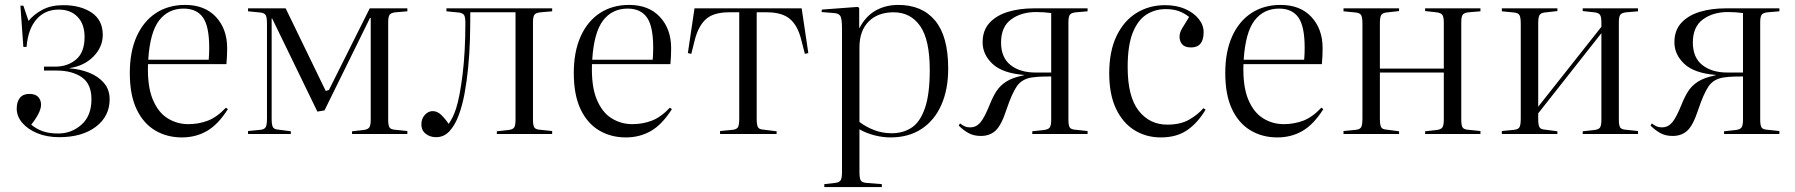

<svg xmlns="http://www.w3.org/2000/svg" viewBox="-20 -545 7301 781"><path d="M221 13Q171 13 132 -3Q93 -19 70.5 -45.5Q48 -72 48 -103Q48 -131 61 -147Q74 -163 99 -163Q124 -163 135.5 -150.5Q147 -138 147 -119Q147 -103 136 -81.5Q125 -60 107 -38Q127 -21 153 -11.5Q179 -2 217 -2Q271 -2 311.5 -38Q352 -74 352 -141Q352 -204 312.5 -231Q273 -258 210 -258H159V-274H205Q255 -274 289.5 -303Q324 -332 324 -395Q324 -447 295.5 -476.5Q267 -506 219 -506Q163 -506 128.5 -466.5Q94 -427 88 -354H75L63 -522H75L96 -460Q117 -486 152 -505Q187 -524 237 -524Q308 -524 353 -493.5Q398 -463 398 -403Q398 -354 360.5 -315.5Q323 -277 263 -268V-267Q305 -264 342 -249.5Q379 -235 402.5 -208Q426 -181 426 -141Q426 -72 370 -29.5Q314 13 221 13Z M720 14Q659 14 611 -14.5Q563 -43 535.5 -101Q508 -159 508 -248Q508 -335 536 -397Q564 -459 614.5 -492Q665 -525 733 -525Q813 -525 858.5 -476Q904 -427 904 -349Q904 -317 901 -284H582Q579 -195 601 -141.5Q623 -88 661.5 -64Q700 -40 746 -40Q788 -40 825 -54Q862 -68 899 -107L907 -101Q867 -38 821.5 -12Q776 14 720 14ZM583 -302H829Q830 -314 830.5 -326Q831 -338 831 -351Q831 -438 805.5 -474Q780 -510 727 -510Q664 -510 627 -461.5Q590 -413 583 -302Z M989 0V-12L1040 -17Q1056 -19 1061 -28Q1066 -37 1066 -63V-448Q1066 -474 1061 -483Q1056 -492 1040 -494L989 -499V-511H1142L1305 -175L1318 -179L1484 -511H1637V-499L1589 -495Q1570 -493 1564.5 -484.5Q1559 -476 1559 -454V-58Q1559 -35 1564.5 -26.5Q1570 -18 1589 -17L1637 -12V0H1412V-11L1457 -16Q1476 -18 1482 -26.5Q1488 -35 1488 -58V-472H1485L1300 -96L1271 -91L1087 -470H1085V-61Q1085 -37 1090 -28Q1095 -19 1110 -18L1163 -11V0Z M1754 13Q1729 13 1711.5 -1Q1694 -15 1694 -39Q1694 -62 1708 -77.5Q1722 -93 1740 -93Q1759 -93 1775 -77.5Q1791 -62 1805 -41Q1814 -54 1821 -68Q1828 -82 1835 -103Q1850 -149 1861.5 -241Q1873 -333 1873 -452Q1873 -476 1867.5 -484Q1862 -492 1847 -494L1796 -499V-511H2226V-499L2179 -495Q2159 -493 2153.5 -484.5Q2148 -476 2148 -454V-58Q2148 -35 2153.5 -26.5Q2159 -18 2179 -17L2226 -12V0H2001V-11L2047 -16Q2066 -18 2071.5 -26.5Q2077 -35 2077 -58V-495H1893Q1893 -433 1891.5 -381.5Q1890 -330 1884 -267Q1879 -216 1870 -166.5Q1861 -117 1846 -76.5Q1831 -36 1808.5 -11.5Q1786 13 1754 13Z M2526 14Q2465 14 2417 -14.5Q2369 -43 2341.5 -101Q2314 -159 2314 -248Q2314 -335 2342 -397Q2370 -459 2420.5 -492Q2471 -525 2539 -525Q2619 -525 2664.5 -476Q2710 -427 2710 -349Q2710 -317 2707 -284H2388Q2385 -195 2407 -141.5Q2429 -88 2467.5 -64Q2506 -40 2552 -40Q2594 -40 2631 -54Q2668 -68 2705 -107L2713 -101Q2673 -38 2627.5 -12Q2582 14 2526 14ZM2389 -302H2635Q2636 -314 2636.5 -326Q2637 -338 2637 -351Q2637 -438 2611.5 -474Q2586 -510 2533 -510Q2470 -510 2433 -461.5Q2396 -413 2389 -302Z M2909 0V-12L2961 -17Q2977 -19 2982 -28Q2987 -37 2987 -63V-495H2946Q2883 -495 2852 -467.5Q2821 -440 2806 -382L2792 -326L2778 -329L2805 -511H3241L3268 -329L3254 -326L3239 -384Q3225 -441 3193 -468Q3161 -495 3099 -495H3058V-61Q3058 -37 3063 -28Q3068 -19 3083 -18L3139 -11V0Z M3333 216V204L3378 199Q3393 197 3399 189Q3405 181 3405 154V-430Q3405 -468 3398.5 -479.5Q3392 -491 3371 -492L3322 -496L3323 -506L3470 -517L3475 -512V-431H3476Q3502 -480 3542.5 -502.5Q3583 -525 3634 -525Q3731 -525 3784 -461Q3837 -397 3837 -266Q3837 -181 3809 -118Q3781 -55 3728.5 -20.5Q3676 14 3602 14Q3571 14 3537.5 5.5Q3504 -3 3476 -19V154Q3476 178 3480.5 187.5Q3485 197 3504 199L3567 204V216ZM3607 -3Q3654 -3 3688.5 -26Q3723 -49 3742.5 -105.5Q3762 -162 3762 -260Q3762 -383 3723 -439Q3684 -495 3615 -495Q3551 -495 3513.5 -457.5Q3476 -420 3476 -352V-49Q3502 -29 3535.5 -16Q3569 -3 3607 -3Z M3970 8Q3941 8 3920 -3.5Q3899 -15 3880 -34L3885 -43Q3894 -36 3903.5 -31.5Q3913 -27 3927 -27Q3951 -27 3968 -47Q3985 -67 4007 -122Q4019 -152 4033.5 -174.5Q4048 -197 4073 -213Q4098 -229 4141 -238L4147 -240Q4058 -247 4017.5 -285Q3977 -323 3977 -373Q3977 -422 4005.5 -452.5Q4034 -483 4081 -497Q4128 -511 4184 -511H4404V-499L4357 -495Q4337 -493 4331.5 -484.5Q4326 -476 4326 -454V-58Q4326 -35 4331.5 -26.5Q4337 -18 4357 -17L4404 -12V0H4179V-11L4225 -16Q4244 -18 4250 -26.5Q4256 -35 4256 -58V-234Q4240 -234 4220 -233.5Q4200 -233 4178 -230Q4137 -224 4116.5 -194.5Q4096 -165 4074 -99Q4053 -35 4029.5 -13.5Q4006 8 3970 8ZM4192 -250H4256V-492Q4226 -496 4194 -496Q4134 -496 4093 -466Q4052 -436 4052 -372Q4052 -311 4090.5 -280.5Q4129 -250 4192 -250Z M4702 14Q4642 14 4594.5 -15.5Q4547 -45 4519.5 -103Q4492 -161 4492 -247Q4492 -336 4521.5 -398Q4551 -460 4602.5 -492Q4654 -524 4719 -524Q4766 -524 4801 -508.5Q4836 -493 4856 -468Q4876 -443 4876 -414Q4876 -352 4825 -352Q4800 -352 4789 -364.5Q4778 -377 4778 -396Q4778 -412 4788.5 -429.5Q4799 -447 4817 -476Q4797 -492 4774.5 -500Q4752 -508 4722 -508Q4678 -508 4643 -485.5Q4608 -463 4587.5 -411.5Q4567 -360 4567 -272Q4567 -152 4611.5 -95Q4656 -38 4728 -38Q4782 -38 4817.5 -58.5Q4853 -79 4875 -105L4884 -99Q4852 -45 4809 -15.5Q4766 14 4702 14Z M5176 14Q5115 14 5067 -14.5Q5019 -43 4991.5 -101Q4964 -159 4964 -248Q4964 -335 4992 -397Q5020 -459 5070.5 -492Q5121 -525 5189 -525Q5269 -525 5314.5 -476Q5360 -427 5360 -349Q5360 -317 5357 -284H5038Q5035 -195 5057 -141.5Q5079 -88 5117.5 -64Q5156 -40 5202 -40Q5244 -40 5281 -54Q5318 -68 5355 -107L5363 -101Q5323 -38 5277.5 -12Q5232 14 5176 14ZM5039 -302H5285Q5286 -314 5286.5 -326Q5287 -338 5287 -351Q5287 -438 5261.5 -474Q5236 -510 5183 -510Q5120 -510 5083 -461.5Q5046 -413 5039 -302Z M5445 0V-12L5496 -17Q5512 -19 5517 -28Q5522 -37 5522 -63V-448Q5522 -474 5517 -483Q5512 -492 5496 -494L5445 -499V-511H5671V-500L5618 -494Q5603 -492 5598 -483Q5593 -474 5593 -451V-266H5853V-453Q5853 -476 5847 -484.5Q5841 -493 5822 -495L5777 -500V-511H6002V-499L5954 -495Q5935 -493 5929.5 -484.5Q5924 -476 5924 -454V-58Q5924 -35 5929.5 -26.5Q5935 -18 5954 -17L6002 -12V0H5777V-11L5822 -16Q5841 -18 5847 -26.5Q5853 -35 5853 -58V-250H5593V-61Q5593 -37 5598 -28Q5603 -19 5618 -18L5671 -11V0Z M6089 0V-12L6140 -17Q6156 -19 6161 -28Q6166 -37 6166 -63V-448Q6166 -474 6161 -483Q6156 -492 6140 -494L6089 -499V-511H6315V-500L6262 -494Q6247 -492 6242 -483Q6237 -474 6237 -451V-111L6494 -436V-453Q6494 -476 6488.5 -484.5Q6483 -493 6464 -495L6418 -500V-511H6643V-499L6596 -495Q6576 -493 6570.5 -484.5Q6565 -476 6565 -454V-58Q6565 -35 6570.5 -26.5Q6576 -18 6596 -17L6643 -12V0H6418V-11L6464 -16Q6483 -18 6488.5 -26.5Q6494 -35 6494 -58V-410L6237 -84V-61Q6237 -37 6242 -28Q6247 -19 6262 -18L6315 -11V0Z M6784 8Q6755 8 6734 -3.5Q6713 -15 6694 -34L6699 -43Q6708 -36 6717.5 -31.5Q6727 -27 6741 -27Q6765 -27 6782 -47Q6799 -67 6821 -122Q6833 -152 6847.5 -174.5Q6862 -197 6887 -213Q6912 -229 6955 -238L6961 -240Q6872 -247 6831.5 -285Q6791 -323 6791 -373Q6791 -422 6819.5 -452.5Q6848 -483 6895 -497Q6942 -511 6998 -511H7218V-499L7171 -495Q7151 -493 7145.5 -484.5Q7140 -476 7140 -454V-58Q7140 -35 7145.5 -26.5Q7151 -18 7171 -17L7218 -12V0H6993V-11L7039 -16Q7058 -18 7064 -26.5Q7070 -35 7070 -58V-234Q7054 -234 7034 -233.5Q7014 -233 6992 -230Q6951 -224 6930.5 -194.5Q6910 -165 6888 -99Q6867 -35 6843.5 -13.5Q6820 8 6784 8ZM7006 -250H7070V-492Q7040 -496 7008 -496Q6948 -496 6907 -466Q6866 -436 6866 -372Q6866 -311 6904.5 -280.5Q6943 -250 7006 -250Z"/></svg>

Font: Literata 72pt Light
Style: Regular
Weight: 300
Designer: Latin by Veronika Burian and Jose Scaglione. Greek by Irene Vlachou. Cyrillic by Vera Evstafieva.
Foundry: TypeTogether
Version: Version 3.002